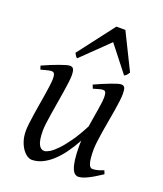

<svg xmlns="http://www.w3.org/2000/svg" viewBox="-134 -793 768 902"><g transform="rotate(20 249.5 -342.0)"><path d="M476.1 -33.2Q436.5 -6.8 408.9 6.6Q381.3 20 362.8 20Q354.5 20 346.7 14.2Q338.9 8.3 332.5 -7.3Q326.2 -22.9 322.5 -50Q318.8 -77.1 318.8 -119.1Q318.8 -124.5 319.1 -131.1Q319.3 -137.7 319.8 -144.5Q299.8 -107.9 277.8 -77.6Q255.9 -47.4 231.9 -25.6Q208 -3.9 182.6 8.1Q157.2 20 130.9 20Q121.1 20 108.6 12.5Q96.2 4.9 85.2 -10.3Q74.2 -25.4 66.7 -47.9Q59.1 -70.3 59.1 -100.1Q59.1 -114.7 61.8 -137.2Q64.5 -159.7 68.4 -185.5Q72.3 -211.4 77.1 -239.3Q82 -267.1 85.9 -292.5Q89.8 -317.9 92.5 -338.4Q95.2 -358.9 95.2 -371.1Q95.2 -382.3 93.8 -388.9Q92.3 -395.5 89.6 -398.7Q86.9 -401.9 83.3 -402.8Q79.6 -403.8 75.2 -403.8Q70.8 -403.8 62.5 -401.9Q54.2 -399.9 45.9 -397.7Q37.6 -395.5 31.2 -393.8Q24.9 -392.1 24.9 -392.1L19 -410.2Q39.6 -419.4 60.3 -428Q81.1 -436.5 98.6 -442.9Q116.2 -449.2 129.6 -453.1Q143.1 -457 148.9 -457Q163.1 -457 168 -447.8Q172.9 -438.5 172.9 -416Q172.9 -401.9 169.9 -378.9Q167 -356 162.6 -328.6Q158.2 -301.3 153.3 -272Q148.4 -242.7 144 -215.3Q139.6 -188 136.7 -165Q133.8 -142.1 133.8 -127.9Q133.8 -81.1 143.8 -60.1Q153.8 -39.1 171.9 -39.1Q181.6 -39.1 197.8 -48.6Q213.9 -58.1 234.4 -79.3Q254.9 -100.6 279.1 -134.8Q303.2 -168.9 329.1 -218.8Q332.5 -241.2 336.4 -263.7Q340.3 -286.1 343.5 -306.2Q346.7 -326.2 348.9 -343Q351.1 -359.9 351.1 -371.1Q351.1 -382.3 349.9 -388.9Q348.6 -395.5 346.2 -398.7Q343.8 -401.9 340.6 -402.8Q337.4 -403.8 333 -403.8Q328.6 -403.8 321 -401.9Q313.5 -399.9 305.9 -397.7Q298.3 -395.5 292.7 -393.8Q287.1 -392.1 287.1 -392.1L279.8 -410.2Q300.3 -419.4 320.3 -428Q340.3 -436.5 357.2 -442.9Q374 -449.2 386.7 -453.1Q399.4 -457 405.8 -457Q419.4 -457 423.8 -447.8Q428.2 -438.5 428.2 -416Q428.2 -401.9 425.3 -379.2Q422.4 -356.4 418 -329.3Q413.6 -302.2 408.2 -272.7Q402.8 -243.2 398.4 -215.6Q394 -188 391.1 -164.1Q388.2 -140.1 388.2 -124Q388.2 -79.6 394.5 -58.3Q400.9 -37.1 413.1 -37.1Q425.8 -37.1 438.7 -40.3Q451.7 -43.5 469.2 -50.8L476.1 -33.2ZM425.8 -522.9Q418.9 -513.2 415.3 -508.8Q411.6 -504.4 403.8 -501L302.2 -630.4L168.9 -501Q164.6 -503.9 161.1 -508.5Q157.7 -513.2 152.8 -522.9L291.5 -704.1H336.4L425.8 -522.9Z"/></g></svg>

Font: Gentium
Style: Italic
Weight: 400
Italic angle: -7°
Designer: J. Victor Gaultney
Version: Version 1.02; 2005; OFL release